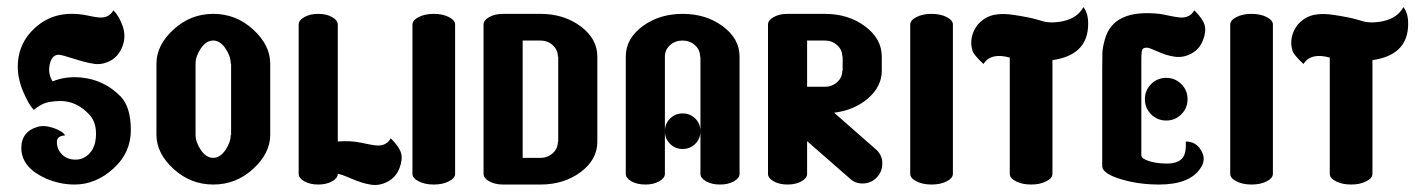

<svg xmlns="http://www.w3.org/2000/svg" viewBox="-20 -519 3980 540"><path d="M299 -490Q315 -474 325 -445.5Q335 -417 324.5 -389Q314 -361 291 -348.5Q268 -336 244.5 -339.5Q221 -343 187 -354Q153 -365 145 -365Q126 -365 120 -338.5Q114 -312 128 -290Q163 -305 208 -301Q273 -295 320 -247Q348 -217 348 -153Q348 -89 298.5 -44.5Q249 0 190 0Q148 0 109 -17Q42 -47 40 -100V-105Q41 -149 85 -162Q104 -168 130.5 -159Q157 -150 163 -138Q140 -137 140 -120Q140 -99 154.5 -84.5Q169 -70 192.5 -70Q216 -70 233 -89Q250 -108 250 -143Q250 -178 230 -198Q195 -235 149 -235Q122 -234 108 -229.5Q94 -225 75 -210Q61 -224 45.5 -260.5Q30 -297 30 -331Q30 -402 86.5 -447.5Q143 -493 228 -475Q246 -471 257 -470Q286 -467 299 -490Z M740 -340V-140Q740 -88 692 -44Q644 0 580 0Q516 0 468 -44Q420 -88 420 -140V-340Q420 -392 468 -436Q516 -480 580 -480Q644 -480 692 -436Q740 -392 740 -340ZM530 -340V-140Q530 -119 545 -97Q560 -75 579.5 -75Q599 -75 614 -97Q629 -119 629 -140H630V-340H629Q629 -361 614 -383Q599 -405 579.5 -405Q560 -405 545 -383Q530 -361 530 -340Z M930 -450V-121Q966 -124 996 -117.5Q1026 -111 1037 -110Q1066 -107 1079 -130Q1103 -106 1108 -88.5Q1113 -71 1103.5 -46Q1094 -21 1071 -8.5Q1048 4 1024 0.5Q1000 -3 968.5 -16.5Q937 -30 930 -30Q930 -18 914 -9Q898 0 875 0Q852 0 836 -9Q820 -18 820 -30V-450Q820 -462 836 -471Q852 -480 875 -480Q898 -480 914 -471Q930 -462 930 -450Z M1260 -450V-30Q1260 -18 1242.5 -9Q1225 0 1200 0Q1175 0 1157.5 -9Q1140 -18 1140 -30V-450Q1140 -462 1157.5 -471Q1175 -480 1200 -480Q1225 -480 1242.5 -471Q1260 -462 1260 -450Z M1395 -480Q1395 -480 1500 -480Q1566 -480 1613 -445Q1660 -410 1660 -360V-120Q1660 -70 1613 -35Q1566 0 1500 0H1395Q1372 0 1356 -9Q1340 -18 1340 -30V-450Q1340 -462 1356 -471Q1372 -480 1395 -480ZM1450 -405V-75H1500Q1520 -75 1534.5 -88Q1549 -101 1549 -120H1550V-360H1549Q1549 -379 1534.5 -392Q1520 -405 1500 -405Z M2060 -360V-30Q2060 -18 2044 -9Q2028 0 2005 0Q1982 0 1966 -9Q1950 -18 1950 -30V-360H1949Q1949 -379 1934.5 -392Q1920 -405 1899.5 -405Q1879 -405 1864.5 -392Q1850 -379 1850 -360V-30Q1850 -18 1834 -9Q1818 0 1795 0Q1772 0 1756 -9Q1740 -18 1740 -30V-360Q1740 -410 1787 -445Q1834 -480 1900 -480Q1966 -480 2013 -445Q2060 -410 2060 -360ZM1935.5 -185.5Q1950 -171 1950 -150Q1950 -129 1935.5 -114.5Q1921 -100 1900 -100Q1879 -100 1864.5 -114.5Q1850 -129 1850 -150Q1850 -171 1864.5 -185.5Q1879 -200 1900 -200Q1921 -200 1935.5 -185.5Z M2195 -480Q2195 -480 2300 -480Q2366 -480 2413 -445Q2460 -410 2460 -360V-320Q2460 -276 2421.5 -242.5Q2383 -209 2326 -202L2441 -101Q2461 -85 2461.5 -61Q2462 -37 2446.5 -20.5Q2431 -4 2408 -3Q2385 -2 2369 -18L2250 -122V-30Q2250 -18 2234 -9Q2218 0 2195 0Q2172 0 2156 -9Q2140 -18 2140 -30V-450Q2140 -462 2156 -471Q2172 -480 2195 -480ZM2250 -405V-275H2300Q2320 -275 2334.5 -288Q2349 -301 2349 -320H2350V-360H2349Q2349 -379 2334.5 -392Q2320 -405 2300 -405Z M2660 -450V-30Q2660 -18 2642.5 -9Q2625 0 2600 0Q2575 0 2557.5 -9Q2540 -18 2540 -30V-450Q2540 -462 2557.5 -471Q2575 -480 2600 -480Q2625 -480 2642.5 -471Q2660 -462 2660 -450Z M2820 -357Q2767 -372 2746 -339Q2718 -365 2715 -377Q2707 -403 2718 -429.5Q2729 -456 2755.5 -470Q2782 -484 2828 -477.5Q2874 -471 2904 -462Q2933 -451 2972 -460Q3011 -469 3027 -499Q3043 -479 3040 -441Q3034 -363 2940 -350V-30Q2940 -18 2922.5 -9Q2905 0 2880 0Q2855 0 2837.5 -9Q2820 -18 2820 -30Z M3339 -490Q3363 -466 3368 -448.5Q3373 -431 3363.5 -406Q3354 -381 3331 -368.5Q3308 -356 3284 -359.5Q3260 -363 3236 -374Q3212 -385 3206 -385Q3196 -385 3193 -380Q3190 -375 3190 -350V-340V-82Q3190 -73 3211.5 -66Q3233 -59 3261.5 -59Q3290 -59 3303.5 -72Q3317 -85 3315 -121Q3344 -121 3358.5 -95.5Q3373 -70 3357 -47Q3327 0 3240 0Q3182 0 3132.5 -15Q3083 -30 3080 -50V-320Q3080 -356 3080.5 -371Q3081 -386 3088 -410Q3112 -494 3241 -480Q3249 -479 3267.5 -475Q3286 -471 3297 -470Q3326 -467 3339 -490ZM3217.5 -282.5Q3235 -300 3260 -300Q3285 -300 3302.5 -282.5Q3320 -265 3320 -240Q3320 -215 3302.5 -197.5Q3285 -180 3260 -180Q3235 -180 3217.5 -197.5Q3200 -215 3200 -240Q3200 -265 3217.5 -282.5Z M3560 -450V-30Q3560 -18 3542.5 -9Q3525 0 3500 0Q3475 0 3457.5 -9Q3440 -18 3440 -30V-450Q3440 -462 3457.5 -471Q3475 -480 3500 -480Q3525 -480 3542.5 -471Q3560 -462 3560 -450Z M3720 -357Q3667 -372 3646 -339Q3618 -365 3615 -377Q3607 -403 3618 -429.5Q3629 -456 3655.5 -470Q3682 -484 3728 -477.5Q3774 -471 3804 -462Q3833 -451 3872 -460Q3911 -469 3927 -499Q3943 -479 3940 -441Q3934 -363 3840 -350V-30Q3840 -18 3822.5 -9Q3805 0 3780 0Q3755 0 3737.5 -9Q3720 -18 3720 -30Z"/></svg>

Font: SOV_ThonBuri
Style: Book
Weight: 400
Version: Version 1.00